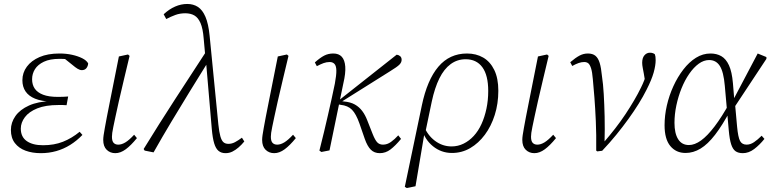

<svg xmlns="http://www.w3.org/2000/svg" viewBox="-20 -760 3892 969"><path d="M186 13Q143 13 109 0.5Q75 -12 55 -38Q35 -64 35 -104Q35 -142 58 -174.5Q81 -207 126.5 -227.5Q172 -248 239 -250L237 -247Q189 -249 157 -262Q125 -275 109 -298.5Q93 -322 93 -355Q93 -393 115.5 -423.5Q138 -454 179.5 -472Q221 -490 280 -490Q314 -490 343.5 -483.5Q373 -477 395 -466Q417 -455 425 -440Q424 -426 416 -416Q408 -406 393 -406Q383 -406 371.5 -413Q360 -420 346 -432L301 -468L357 -469L354 -454Q333 -460 316.5 -461.5Q300 -463 281 -463Q232 -463 201.5 -448.5Q171 -434 156.5 -411Q142 -388 142 -360Q142 -332 155.5 -312.5Q169 -293 197.5 -282Q226 -271 272 -271Q285 -271 299 -271.5Q313 -272 324 -273L316 -229Q309 -230 297 -230Q285 -230 275 -230Q210 -230 168 -213Q126 -196 105.5 -168.5Q85 -141 85 -111Q85 -69 115 -48Q145 -27 197 -27Q253 -27 297.5 -44.5Q342 -62 382 -95L396 -79Q367 -49 334 -28.5Q301 -8 264 2.5Q227 13 186 13Z M562 13Q536 13 518.5 -4Q501 -21 501 -54Q501 -64 503 -78Q505 -92 509 -114Q513 -136 519 -168Q525 -200 534 -244L580 -475L626 -485L634 -478L606 -361Q590 -294 579.5 -247.5Q569 -201 562.5 -170Q556 -139 552 -120Q548 -101 546.5 -89.5Q545 -78 545 -70Q545 -48 553.5 -39Q562 -30 577 -30Q594 -30 613 -41.5Q632 -53 657 -80L671 -63Q641 -26 614.5 -6.5Q588 13 562 13Z M710 0 705 -8Q783 -135 863.5 -259Q944 -383 1025 -507L1035 -441H1026Q980 -367 934.5 -293Q889 -219 844 -144Q799 -69 755 9ZM1118 13Q1097 13 1083 1.5Q1069 -10 1061 -36.5Q1053 -63 1049 -108L1019 -458L1017 -466L1008 -565Q1004 -616 992 -643.5Q980 -671 961 -682Q942 -693 915 -693Q888 -693 865 -684.5Q842 -676 819 -664L806 -688Q834 -714 864 -727Q894 -740 925 -740Q956 -740 979 -725Q1002 -710 1017 -675Q1032 -640 1038 -579L1082 -132Q1086 -94 1092 -72.5Q1098 -51 1107.5 -42.5Q1117 -34 1133 -34Q1150 -34 1166 -42.5Q1182 -51 1201 -65L1213 -46Q1199 -29 1184 -16Q1169 -3 1153 5Q1137 13 1118 13Z M1364 13Q1338 13 1320.5 -4Q1303 -21 1303 -54Q1303 -64 1305 -78Q1307 -92 1311 -114Q1315 -136 1321 -168Q1327 -200 1336 -244L1382 -475L1428 -485L1436 -478L1408 -361Q1392 -294 1381.5 -247.5Q1371 -201 1364.5 -170Q1358 -139 1354 -120Q1350 -101 1348.5 -89.5Q1347 -78 1347 -70Q1347 -48 1355.5 -39Q1364 -30 1379 -30Q1396 -30 1415 -41.5Q1434 -53 1459 -80L1473 -63Q1443 -26 1416.5 -6.5Q1390 13 1364 13Z M1592 0Q1605 -50 1615.5 -95Q1626 -140 1635.5 -180.5Q1645 -221 1653.5 -260.5Q1662 -300 1670 -338Q1678 -381 1677.5 -404.5Q1677 -428 1668 -437.5Q1659 -447 1644 -447Q1628 -447 1613 -441.5Q1598 -436 1579 -426L1569 -445Q1596 -469 1616.5 -479.5Q1637 -490 1662 -490Q1690 -490 1705 -473.5Q1720 -457 1722.5 -424Q1725 -391 1713 -340L1643 -1L1602 7ZM1897 13Q1869 13 1851.5 -4.5Q1834 -22 1821 -59L1794 -137Q1777 -185 1756.5 -206Q1736 -227 1699 -231L1679 -235V-249H1685L1706 -266L1982 -484Q1992 -483 1999.5 -476.5Q2007 -470 2007 -458Q2007 -445 1995.5 -433.5Q1984 -422 1948 -400L1698 -243V-250L1715 -248Q1749 -245 1771 -232.5Q1793 -220 1808 -200Q1823 -180 1833 -154L1861 -83Q1873 -53 1884 -41.5Q1895 -30 1913 -30Q1934 -30 1953 -43.5Q1972 -57 1990 -77L2004 -59Q1975 -24 1950.5 -5.5Q1926 13 1897 13Z M2033 189 2023 183 2109 -228Q2136 -357 2192.5 -423.5Q2249 -490 2337 -490Q2383 -490 2418.5 -469.5Q2454 -449 2474.5 -407Q2495 -365 2495 -302Q2495 -237 2477 -180Q2459 -123 2427 -80Q2395 -37 2353 -12.5Q2311 12 2261 12Q2207 12 2165 -22Q2123 -56 2108 -112L2118 -127Q2137 -78 2175 -49.5Q2213 -21 2259 -21Q2291 -21 2319.5 -35Q2348 -49 2371 -74Q2394 -99 2410 -134Q2426 -169 2435 -211.5Q2444 -254 2444 -301Q2444 -380 2414.5 -420.5Q2385 -461 2330 -461Q2288 -461 2254.5 -436.5Q2221 -412 2197.5 -364.5Q2174 -317 2159 -247L2126 -89L2122 -87L2077 180Z M2677 13Q2651 13 2633.5 -4Q2616 -21 2616 -54Q2616 -64 2618 -78Q2620 -92 2624 -114Q2628 -136 2634 -168Q2640 -200 2649 -244L2695 -475L2741 -485L2749 -478L2721 -361Q2705 -294 2694.5 -247.5Q2684 -201 2677.5 -170Q2671 -139 2667 -120Q2663 -101 2661.5 -89.5Q2660 -78 2660 -70Q2660 -48 2668.5 -39Q2677 -30 2692 -30Q2709 -30 2728 -41.5Q2747 -53 2772 -80L2786 -63Q2756 -26 2729.5 -6.5Q2703 13 2677 13Z M2989 0Q2990 -83 2987 -149Q2984 -215 2980 -267Q2976 -319 2972 -360Q2969 -397 2963 -415.5Q2957 -434 2949 -440.5Q2941 -447 2928 -447Q2915 -447 2900.5 -442Q2886 -437 2868 -427L2858 -446Q2885 -469 2905 -479.5Q2925 -490 2947 -490Q2971 -490 2985 -478.5Q2999 -467 3006.5 -442.5Q3014 -418 3018 -376Q3024 -337 3027 -285.5Q3030 -234 3031.5 -172Q3033 -110 3031 -37L3025 -39Q3057 -76 3085 -112Q3113 -148 3136.5 -183.5Q3160 -219 3180 -253Q3200 -287 3215 -318Q3224 -336 3231 -354Q3238 -372 3245 -398L3238 -336L3229 -390Q3227 -401 3224 -416.5Q3221 -432 3221 -443Q3221 -468 3232.5 -481Q3244 -494 3260 -494Q3269 -494 3275.5 -491.5Q3282 -489 3285 -486Q3287 -481 3288 -474Q3289 -467 3289 -456Q3289 -430 3279 -394Q3269 -358 3243 -307Q3226 -273 3203 -236Q3180 -199 3151.5 -159.5Q3123 -120 3090 -79.5Q3057 -39 3019 1L2994 4Z M3440 12Q3392 12 3363 -23Q3334 -58 3334 -128Q3334 -177 3345.5 -227.5Q3357 -278 3378.5 -325Q3400 -372 3429 -409.5Q3458 -447 3492.5 -468.5Q3527 -490 3566 -490Q3597 -490 3620.5 -476.5Q3644 -463 3659 -430.5Q3674 -398 3679 -340L3686 -255L3689 -243L3700 -121Q3705 -67 3715 -48.5Q3725 -30 3748 -30Q3767 -30 3785.5 -42.5Q3804 -55 3824 -75L3838 -59Q3814 -29 3786.5 -8Q3759 13 3729 13Q3706 13 3692 3Q3678 -7 3670 -32Q3662 -57 3658 -102L3638 -327Q3632 -397 3613 -427Q3594 -457 3559 -457Q3532 -457 3506.5 -438.5Q3481 -420 3458.5 -387.5Q3436 -355 3419.5 -314Q3403 -273 3393.5 -228Q3384 -183 3384 -140Q3384 -87 3402.5 -57.5Q3421 -28 3457 -28Q3486 -28 3518 -51Q3550 -74 3586.5 -122Q3623 -170 3664 -244L3672 -203H3666Q3626 -128 3589 -80Q3552 -32 3515.5 -10Q3479 12 3440 12ZM3682 -212 3679 -253 3804 -490 3848 -472V-463Z"/></svg>

Font: Source Serif 4 18pt Light
Style: Italic
Weight: 300
Italic angle: -12°
Designer: Frank Grießhammer
Foundry: Adobe Systems Incorporated
Version: Version 4.004;hotconv 1.0.116;makeotfexe 2.5.65601